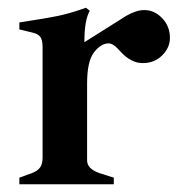

<svg xmlns="http://www.w3.org/2000/svg" viewBox="-20 -476 469 496"><path d="M419 -378Q419 -353 399 -333Q379 -313 349 -313Q319 -313 293 -341Q290 -344 284 -350.5Q278 -357 272 -360.5Q266 -364 261 -364Q241 -364 223 -341Q205 -318 205 -260V-62Q205 -51 212.5 -43Q220 -35 236 -29L274 -17V0H30V-17L63 -29Q78 -35 84 -44Q90 -53 90 -69V-354Q90 -374 83.5 -381.5Q77 -389 63 -392L30 -400V-418Q102 -429 132.5 -435.5Q163 -442 202 -456L212 -448Q198 -425 198 -367L306 -435Q332 -450 353 -450Q379 -450 399 -429Q419 -408 419 -378Z"/></svg>

Font: Ibarra Real Nova
Style: Bold
Weight: 700
Designer: Jose Maria Ribagorda & Octavio Pardo
Foundry: Jose Maria Ribagorda
Version: Version 1.014